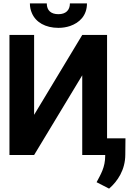

<svg xmlns="http://www.w3.org/2000/svg" viewBox="-20 -918 789 1137"><path d="M36 0H182L467 -472V0H603V4C603 74 576 115 552 161L626 199C676 156 722 88 722 -3L723 -99H614V-711H467L182 -238V-711H36ZM157 -898C157 -877 161 -858 169 -840C192 -786 249 -753 326 -753C351 -753 374 -757 395 -764C450 -783 495 -825 495 -898H394C394 -857 369 -834 326 -834C283 -834 257 -855 257 -898Z"/></svg>

Font: Asimov Pro
Style: Bd
Weight: 700
Designer: Google
Version: Version 2.000980; 2014